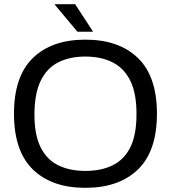

<svg xmlns="http://www.w3.org/2000/svg" viewBox="-20 -888 818 920"><path d="M389 12Q228 12 137.5 -76Q47 -164 47 -343Q47 -522 137.5 -610Q228 -698 389 -698Q550 -698 641 -610Q732 -522 732 -343Q732 -164 641 -76Q550 12 389 12ZM389 -69Q465 -69 520 -96Q575 -123 604.5 -182.5Q634 -242 634 -339V-343Q634 -442 604 -502Q574 -562 519 -589.5Q464 -617 389 -617Q314 -617 259.5 -589.5Q205 -562 175.5 -502Q146 -442 145 -343V-339Q145 -242 174.5 -182.5Q204 -123 259 -96Q314 -69 389 -69ZM351 -736 243 -865 244 -868H340L426 -736Z"/></svg>

Font: Archivo VF Beta
Style: Regular
Weight: 400
Designer: Hector Gatti
Foundry: Omnibus-Type
Version: Version 1.002